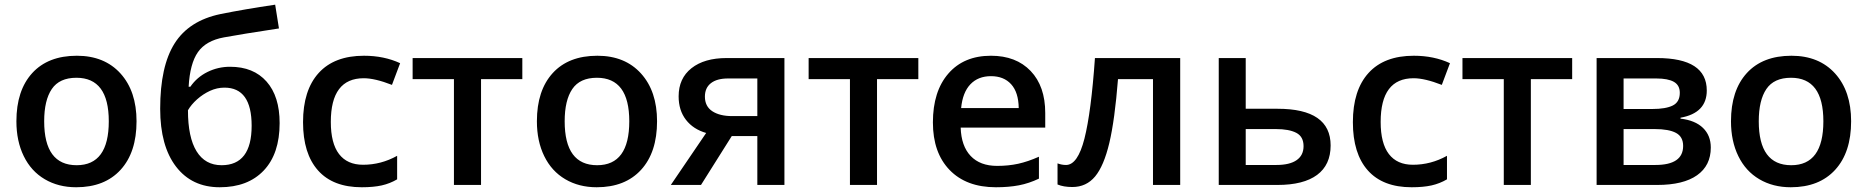

<svg xmlns="http://www.w3.org/2000/svg" viewBox="-20 -787 7947 817"><path d="M561 -271Q561 -138.7 493.2 -64.5Q425.3 9.8 304.2 9.8Q228.5 9.8 170.4 -24.4Q112.3 -58.6 81.1 -122.6Q49.8 -186.5 49.8 -271Q49.8 -402.3 117.2 -476.1Q184.6 -549.8 307.1 -549.8Q424.3 -549.8 492.7 -474.4Q561 -398.9 561 -271ZM168 -271Q168 -84 306.2 -84Q442.9 -84 442.9 -271Q442.9 -456.1 305.2 -456.1Q232.9 -456.1 200.4 -408.2Q168 -360.4 168 -271Z M661.6 -324.2Q661.6 -504.9 722.9 -602.1Q784.2 -699.2 918 -727.1Q1019 -747.6 1150.9 -767.1L1167 -666Q1006.8 -641.6 932.6 -627.9Q856 -613.8 822 -564.9Q788.1 -516.1 782.7 -418H790Q817.9 -458.5 862.8 -480.7Q907.7 -502.9 959 -502.9Q1058.6 -502.9 1114.3 -439.9Q1169.9 -377 1169.9 -263.2Q1169.9 -132.8 1102.3 -61.5Q1034.7 9.8 915 9.8Q796.4 9.8 729 -78.1Q661.6 -166 661.6 -324.2ZM922.9 -84Q1050.8 -84 1050.8 -252Q1050.8 -414.1 935.1 -414.1Q903.3 -414.1 873.5 -400.4Q843.8 -386.7 818.6 -364.3Q793.5 -341.8 779.8 -317.9Q779.8 -202.6 816.4 -143.3Q853 -84 922.9 -84Z M1519.5 9.8Q1397 9.8 1333.3 -61.8Q1269.5 -133.3 1269.5 -267.1Q1269.5 -403.3 1336.2 -476.6Q1402.8 -549.8 1528.8 -549.8Q1614.3 -549.8 1682.6 -518.1L1647.9 -425.8Q1575.2 -454.1 1527.8 -454.1Q1387.7 -454.1 1387.7 -268.1Q1387.7 -177.2 1422.6 -131.6Q1457.5 -85.9 1524.9 -85.9Q1601.6 -85.9 1669.9 -124V-23.9Q1639.2 -5.9 1604.2 2Q1569.3 9.8 1519.5 9.8Z M2202.6 -540V-450.2H2026.9V0H1911.6V-450.2H1735.8V-540Z M2775.9 -271Q2775.9 -138.7 2708 -64.5Q2640.1 9.8 2519 9.8Q2443.4 9.8 2385.3 -24.4Q2327.1 -58.6 2295.9 -122.6Q2264.6 -186.5 2264.6 -271Q2264.6 -402.3 2332 -476.1Q2399.4 -549.8 2522 -549.8Q2639.2 -549.8 2707.5 -474.4Q2775.9 -398.9 2775.9 -271ZM2382.8 -271Q2382.8 -84 2521 -84Q2657.7 -84 2657.7 -271Q2657.7 -456.1 2520 -456.1Q2447.8 -456.1 2415.3 -408.2Q2382.8 -360.4 2382.8 -271Z M2962.9 0H2834.5L2984.9 -221.2Q2930.2 -236.8 2898.9 -277.1Q2867.7 -317.4 2867.7 -377Q2867.7 -453.6 2922.4 -496.8Q2977.1 -540 3071.8 -540H3317.9V0H3202.6V-208H3093.8ZM2979.5 -376Q2979.5 -334.5 3011 -313.7Q3042.5 -293 3095.7 -293H3202.6V-453.1H3077.6Q3030.8 -453.1 3005.1 -433.1Q2979.5 -413.1 2979.5 -376Z M3887.7 -540V-450.2H3711.9V0H3596.7V-450.2H3420.9V-540Z M4217.8 9.8Q4091.8 9.8 4020.8 -63.7Q3949.7 -137.2 3949.7 -266.1Q3949.7 -398.4 4015.6 -474.1Q4081.5 -549.8 4196.8 -549.8Q4303.7 -549.8 4365.7 -484.9Q4427.7 -419.9 4427.7 -306.2V-244.1H4067.9Q4070.3 -165.5 4110.4 -123.3Q4150.4 -81.1 4223.1 -81.1Q4271 -81.1 4312.3 -90.1Q4353.5 -99.1 4400.9 -120.1V-26.9Q4358.9 -6.8 4315.9 1.5Q4272.9 9.8 4217.8 9.8ZM4196.8 -462.9Q4142.1 -462.9 4109.1 -428.2Q4076.2 -393.6 4069.8 -327.1H4314.9Q4314 -394 4282.7 -428.5Q4251.5 -462.9 4196.8 -462.9Z M5002 0H4886.2V-450.2H4737.3Q4723.6 -276.4 4700.4 -178.7Q4677.2 -81.1 4639.9 -36.1Q4602.5 8.8 4543 8.8Q4505.4 8.8 4480 -2V-91.8Q4498 -85 4516.1 -85Q4565.9 -85 4594.5 -197Q4623 -309.1 4639.2 -540H5002Z M5280.8 -324.2H5416Q5642.1 -324.2 5642.1 -168Q5642.1 -85.4 5584.5 -42.7Q5526.9 0 5416 0H5166V-540H5280.8ZM5526.9 -165Q5526.9 -205.6 5496.1 -221.7Q5465.3 -237.8 5409.2 -237.8H5280.8V-85H5411.1Q5467.8 -85 5497.3 -105.5Q5526.9 -126 5526.9 -165Z M5986.8 9.8Q5864.3 9.8 5800.5 -61.8Q5736.8 -133.3 5736.8 -267.1Q5736.8 -403.3 5803.5 -476.6Q5870.1 -549.8 5996.1 -549.8Q6081.5 -549.8 6149.9 -518.1L6115.2 -425.8Q6042.5 -454.1 5995.1 -454.1Q5855 -454.1 5855 -268.1Q5855 -177.2 5889.9 -131.6Q5924.8 -85.9 5992.2 -85.9Q6068.8 -85.9 6137.2 -124V-23.9Q6106.4 -5.9 6071.5 2Q6036.6 9.8 5986.8 9.8Z M6669.9 -540V-450.2H6494.1V0H6378.9V-450.2H6203.1V-540Z M7242.7 -401.9Q7242.7 -306.2 7130.9 -286.1V-282.2Q7193.4 -274.9 7226.6 -242.7Q7259.8 -210.4 7259.8 -159.2Q7259.8 -82.5 7201.4 -41.3Q7143.1 0 7031.7 0H6773.9V-540H7030.8Q7242.7 -540 7242.7 -401.9ZM7142.1 -166Q7142.1 -205.1 7111.8 -221.4Q7081.5 -237.8 7021 -237.8H6888.7V-85H7023.9Q7142.1 -85 7142.1 -166ZM7127.9 -392.1Q7127.9 -424.3 7102.8 -438.7Q7077.6 -453.1 7027.8 -453.1H6888.7V-323.2H7010.7Q7068.4 -323.2 7098.1 -338.1Q7127.9 -353 7127.9 -392.1Z M7856.9 -271Q7856.9 -138.7 7789.1 -64.5Q7721.2 9.8 7600.1 9.8Q7524.4 9.8 7466.3 -24.4Q7408.2 -58.6 7377 -122.6Q7345.7 -186.5 7345.7 -271Q7345.7 -402.3 7413.1 -476.1Q7480.5 -549.8 7603 -549.8Q7720.2 -549.8 7788.6 -474.4Q7856.9 -398.9 7856.9 -271ZM7463.9 -271Q7463.9 -84 7602.1 -84Q7738.8 -84 7738.8 -271Q7738.8 -456.1 7601.1 -456.1Q7528.8 -456.1 7496.3 -408.2Q7463.9 -360.4 7463.9 -271Z"/></svg>

Font: JBL Sans
Style: Semibold
Weight: 600
Version: Version 1.10